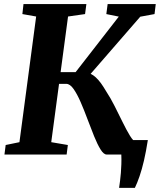

<svg xmlns="http://www.w3.org/2000/svg" viewBox="-20 -763 789 948"><path d="M568 164.5Q570.5 148 572.8 129.5Q575 111 576.8 90.8Q578.5 70.5 579.2 47.8Q580 25 579 0L542.5 -71.5H710Q701 -14 690.8 30Q680.5 74 669.2 106.8Q658 139.5 646 164.5ZM507 0Q492 0 476.5 -25Q461 -50 444.8 -90Q428.5 -130 412 -174.5Q395.5 -219 378.2 -258.8Q361 -298.5 343.2 -323.8Q325.5 -349 307 -349H234L242 -407H353.5L566.5 -681L505 -693.5L511.5 -743H749L743 -693.5L672.5 -680.5L385.5 -350L398.5 -403.5Q413.5 -404.5 426.8 -398.8Q440 -393 453.2 -380.8Q466.5 -368.5 478.8 -351.5Q491 -334.5 503 -314Q525.5 -280 546.2 -238.8Q567 -197.5 586 -158.8Q605 -120 621.5 -93Q638 -66 651.5 -61L697 -47.5L692 0ZM2 0 8 -47 76 -61 158.5 -681.5 90.5 -693.5 96 -743H406.5L400 -693.5L316 -681.5L233 -61L315 -47L309 0Z"/></svg>

Font: Merriweather 28pt ExtraBold
Style: Italic
Weight: 800
Italic angle: -7.8°
Version: Version 2.101